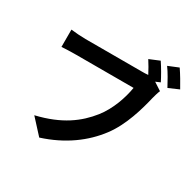

<svg xmlns="http://www.w3.org/2000/svg" viewBox="-191 -1083 1382 1354"><g transform="rotate(30 500.0 -406.5)"><path d="M836 -711C818 -747 785 -805 759 -843L677 -809C696 -780 716 -745 733 -712C715 -710 698 -710 686 -710H223C190 -710 133 -714 104 -718V-577C130 -579 177 -581 223 -581H689C675 -495 637 -382 571 -299C490 -197 378 -111 179 -64L288 55C467 -2 600 -101 690 -221C774 -332 817 -487 840 -585C846 -606 853 -635 862 -654L799 -695ZM816 -834C843 -798 874 -741 896 -700L979 -736C960 -771 924 -832 899 -868Z"/></g></svg>

Font: Noto Sans Mono CJK JP Bold
Style: Regular
Weight: 700
Designer: Ryoko NISHIZUKA (kana & ideographs); Paul D. Hunt (Latin, Greek & Cyrillic); Wenlong ZHANG (bopomofo); Sandoll Communica
Foundry: Adobe Systems Incorporated
Version: Version 1.004;PS 1.004;hotconv 1.0.82;makeotf.lib2.5.63406